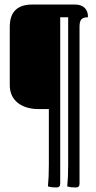

<svg xmlns="http://www.w3.org/2000/svg" viewBox="-20 -670 421 845"><path d="M207 154 193 151Q192 151 191 150Q195 111 195 56V-190H151Q92 -190 57.5 -218Q23 -246 23 -296V-552Q23 -650 122 -650H310Q338 -650 353 -635Q368 -620 367 -594Q346 -594 338 -584.5Q330 -575 330 -553V138Q330 155 314 155L292 154L278 151Q277 151 276 150Q280 111 280 56V-594H245V138Q245 155 229 155Z"/></svg>

Font: Medula One
Style: Regular
Weight: 400
Designer: Luciano Vergara
Foundry: Luciano Vergara
Version: Version 1.002